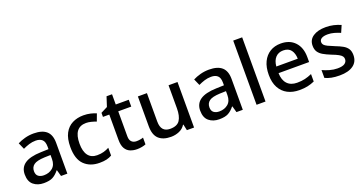

<svg xmlns="http://www.w3.org/2000/svg" viewBox="-37 -1443 4054 2136"><g transform="rotate(-20 1989.5 -375.0)"><path d="M292 -549Q393 -549 443.5 -504.5Q494 -460 494 -365V0H419L398 -75H394Q359 -31 320.5 -10.5Q282 10 214 10Q141 10 93 -29.5Q45 -69 45 -153Q45 -235 107 -278Q169 -321 298 -325L390 -328V-358Q390 -417 363 -441.5Q336 -466 287 -466Q246 -466 208 -454Q170 -442 135 -425L101 -502Q139 -522 188.5 -535.5Q238 -549 292 -549ZM317 -257Q225 -253 189.5 -226.5Q154 -200 154 -152Q154 -110 179 -91Q204 -72 244 -72Q306 -72 347.5 -107Q389 -142 389 -212V-259Z M874 10Q762 10 694 -56.5Q626 -123 626 -266Q626 -366 659 -428Q692 -490 750 -519.5Q808 -549 882 -549Q927 -549 966.5 -539.5Q1006 -530 1032 -518L1000 -432Q972 -443 940.5 -451Q909 -459 881 -459Q735 -459 735 -267Q735 -175 771 -127Q807 -79 877 -79Q922 -79 956.5 -89Q991 -99 1020 -115V-23Q991 -6 957 2Q923 10 874 10Z M1341 -76Q1362 -76 1384 -79.5Q1406 -83 1422 -89V-9Q1404 -1 1375.5 4.5Q1347 10 1318 10Q1274 10 1237 -5Q1200 -20 1178.5 -57Q1157 -94 1157 -160V-458H1082V-506L1161 -546L1198 -660H1263V-539H1417V-458H1263V-162Q1263 -118 1284.5 -97Q1306 -76 1341 -76Z M1994 -539V0H1909L1894 -71H1889Q1863 -29 1817 -9.5Q1771 10 1720 10Q1625 10 1575 -37Q1525 -84 1525 -186V-539H1632V-202Q1632 -77 1741 -77Q1824 -77 1856 -126Q1888 -175 1888 -266V-539Z M2369 -549Q2470 -549 2520.5 -504.5Q2571 -460 2571 -365V0H2496L2475 -75H2471Q2436 -31 2397.5 -10.5Q2359 10 2291 10Q2218 10 2170 -29.5Q2122 -69 2122 -153Q2122 -235 2184 -278Q2246 -321 2375 -325L2467 -328V-358Q2467 -417 2440 -441.5Q2413 -466 2364 -466Q2323 -466 2285 -454Q2247 -442 2212 -425L2178 -502Q2216 -522 2265.5 -535.5Q2315 -549 2369 -549ZM2394 -257Q2302 -253 2266.5 -226.5Q2231 -200 2231 -152Q2231 -110 2256 -91Q2281 -72 2321 -72Q2383 -72 2424.5 -107Q2466 -142 2466 -212V-259Z M2840 0H2734V-760H2840Z M3218 -549Q3324 -549 3385 -483.5Q3446 -418 3446 -305V-247H3084Q3086 -164 3127.5 -120Q3169 -76 3244 -76Q3296 -76 3336.5 -85.5Q3377 -95 3420 -114V-26Q3379 -8 3338 1Q3297 10 3240 10Q3161 10 3101.5 -21Q3042 -52 3008.5 -113.5Q2975 -175 2975 -265Q2975 -356 3005.5 -419Q3036 -482 3090.5 -515.5Q3145 -549 3218 -549ZM3218 -467Q3161 -467 3126.5 -430Q3092 -393 3086 -325H3340Q3339 -388 3309.5 -427.5Q3280 -467 3218 -467Z M3936 -152Q3936 -73 3878 -31.5Q3820 10 3717 10Q3660 10 3619.5 1.5Q3579 -7 3545 -23V-116Q3580 -99 3627.5 -85.5Q3675 -72 3720 -72Q3780 -72 3806.5 -91Q3833 -110 3833 -142Q3833 -160 3823 -174.5Q3813 -189 3785.5 -204.5Q3758 -220 3705 -240Q3653 -261 3617.5 -281.5Q3582 -302 3563 -330.5Q3544 -359 3544 -404Q3544 -474 3600.5 -511.5Q3657 -549 3750 -549Q3799 -549 3842.5 -539Q3886 -529 3927 -511L3892 -430Q3857 -445 3820 -455.5Q3783 -466 3745 -466Q3697 -466 3672 -451Q3647 -436 3647 -409Q3647 -390 3659 -376Q3671 -362 3699.5 -348Q3728 -334 3778 -314Q3828 -295 3863.5 -275Q3899 -255 3917.5 -226Q3936 -197 3936 -152Z"/></g></svg>

Font: Noto Sans Medium
Style: Regular
Weight: 500
Designer: Monotype Design Team
Foundry: Monotype Imaging Inc.
Version: Version 2.007